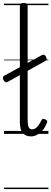

<svg xmlns="http://www.w3.org/2000/svg" viewBox="-27 -910 349 1305"><path d="M184 17Q147 17 127.5 -6.5Q108 -30 108 -78V-871Q108 -881 114.5 -885.5Q121 -890 133 -890Q147 -890 154 -885.5Q161 -881 161 -871V-90Q161 -63 167.5 -47Q174 -31 192 -31Q204 -31 214 -37.5Q224 -44 234 -57.5Q244 -71 255 -93Q259 -101 266 -102Q273 -103 281 -98Q290 -95 293 -88.5Q296 -82 292 -76Q281 -46 263.5 -25.5Q246 -5 225.5 6Q205 17 184 17ZM26 -354Q17 -349 10 -352Q3 -355 -3 -365Q-8 -374 -7 -382.5Q-6 -391 3 -396L257 -535Q267 -540 273.5 -537.5Q280 -535 285 -525Q291 -515 290.5 -507.5Q290 -500 280 -495ZM0 365H302V375H0ZM0 -20H302V0H0ZM0 -505H302V-500H0ZM0 -885H302V-875H0Z"/></svg>

Font: Playwrite GB S Guides
Style: Regular
Weight: 400
Designer: Veronika Burian, José Scaglione
Foundry: TypeTogether
Version: Version 1.003